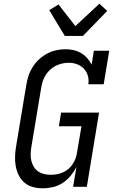

<svg xmlns="http://www.w3.org/2000/svg" viewBox="-20 -1009 640 1037"><path d="M211 8Q183 8 157 1Q131 -6 111.5 -23Q92 -40 80.5 -64Q69 -88 64.5 -114.5Q60 -141 61.5 -169Q63 -197 68 -225L122 -550Q126 -575 134 -599.5Q142 -624 156.5 -647Q171 -670 191 -688.5Q211 -707 234.5 -719.5Q258 -732 283.5 -737.5Q309 -743 334 -743Q357 -743 378.5 -738Q400 -733 418.5 -722Q437 -711 451 -695Q465 -679 475 -660L487 -735H570L540 -554H457Q461 -578 454.5 -600Q448 -622 433 -638Q418 -654 396.5 -662Q375 -670 351 -670Q334 -670 316 -666Q298 -662 282 -654Q266 -646 251.5 -633Q237 -620 227 -604.5Q217 -589 211.5 -572Q206 -555 203 -538L149 -213Q146 -194 145.5 -175.5Q145 -157 149.5 -139.5Q154 -122 163 -107.5Q172 -93 186.5 -83Q201 -73 218.5 -69Q236 -65 254 -65Q271 -65 287.5 -68Q304 -71 320 -78Q336 -85 349.5 -96.5Q363 -108 372.5 -122.5Q382 -137 388 -153Q394 -169 396 -185L420 -327H298L310 -401H515L449 0H375L393 -108Q380 -82 361.5 -59.5Q343 -37 318.5 -21Q294 -5 266 1.5Q238 8 211 8ZM330 -815 246 -954 296 -985 387 -868 517 -989 559 -950 428 -815Z"/></svg>

Font: Iosevka Plex Etoile
Style: Italic
Weight: 400
Italic angle: -9°
Designer: Belleve Invis
Foundry: Belleve Invis
Version: Version 25.1.1; ttfautohint (v1.8.4)